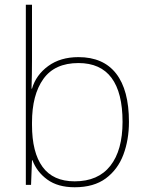

<svg xmlns="http://www.w3.org/2000/svg" viewBox="-20 -780 623 810"><path d="M115 -525Q115 -501 114.5 -466Q114 -431 113 -406H115Q132 -464 183.5 -501.5Q235 -539 311 -539Q416 -539 470 -469.5Q524 -400 524 -266Q524 -190 500.5 -127.5Q477 -65 426.5 -27.5Q376 10 295 10Q224 10 179.5 -22.5Q135 -55 117 -104H115L111 0H89V-760H115ZM311 -514Q211 -514 163 -447Q115 -380 115 -263V-253Q115 -137 159.5 -76Q204 -15 295 -15Q394 -15 445.5 -80.5Q497 -146 497 -266Q497 -389 450.5 -451.5Q404 -514 311 -514Z"/></svg>

Font: Noto Sans Hebrew Thin Thin
Style: Regular
Weight: 250
Version: Version 3.001